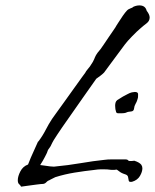

<svg xmlns="http://www.w3.org/2000/svg" viewBox="-20 -670 575 712"><path d="M58 22Q56 18 54 16Q52 14 50 12Q46 8 46 -2Q46 -16 55.5 -34.5Q65 -53 84 -60Q94 -86 105.5 -110.5Q117 -135 121 -145H122Q138 -166 149.5 -188.5Q161 -211 173 -229Q173 -229 185.5 -246.5Q198 -264 216.5 -289.5Q235 -315 253 -340.5Q271 -366 283.5 -383Q296 -400 296 -400Q298 -405 306.5 -415Q315 -425 315 -426Q326 -442 329 -450Q332 -458 336 -465.5Q340 -473 353 -488Q356 -492 364.5 -504.5Q373 -517 383 -532Q393 -547 401.5 -559Q410 -571 411 -574Q412 -575 419 -586.5Q426 -598 435.5 -611.5Q445 -625 450 -630Q455 -636 465 -639.5Q475 -643 472 -643H471Q484 -650 497 -650Q519 -650 524 -630Q535 -616 535 -605Q535 -592 523 -583Q511 -574 501 -565Q489 -555 470 -535.5Q451 -516 443 -505Q435 -494 418.5 -472Q402 -450 387 -429.5Q372 -409 366 -401Q359 -394 351.5 -388.5Q344 -383 337 -378Q314 -346 287 -307Q260 -268 234.5 -232Q209 -196 192.5 -171Q176 -146 174 -141Q167 -125 162 -119.5Q157 -114 154 -103Q154 -103 147 -89Q140 -75 129 -58Q133 -58 144 -56Q155 -54 165.5 -53Q176 -52 180 -52Q233 -57 279.5 -65Q326 -73 365 -77Q378 -79 396.5 -79Q415 -79 429 -79Q443 -79 443 -79H445Q452 -79 454.5 -76Q457 -73 460 -73Q465 -73 469.5 -73Q474 -73 478 -74Q497 -68 504 -59Q508 -53 508 -46Q508 -33 499 -17.5Q490 -2 470 4Q459 6 457.5 0.5Q456 -5 455 -13Q454 -21 443 -24Q430 -28 421.5 -35Q413 -42 411 -41Q407 -40 404 -40Q401 -40 398 -40Q390 -40 384.5 -41Q379 -42 367 -42Q361 -42 352.5 -42Q344 -42 331 -40Q294 -36 257 -30Q220 -24 185 -13Q183 -12 172 -6.5Q161 -1 162 -1H161Q156 1 151.5 6Q147 11 140 12Q134 12 114.5 14.5Q95 17 77.5 19.5Q60 22 60 22ZM418 -250Q412 -250 410.5 -255Q409 -260 408 -265Q408 -267 407.5 -270.5Q407 -274 407 -278Q407 -284 408.5 -289.5Q410 -295 415 -299Q427 -307 436 -312Q445 -317 453 -321Q462 -326 469 -327.5Q476 -329 480 -329Q491 -329 492 -322V-314Q492 -311 491.5 -307.5Q491 -304 489 -299Q487 -292 482.5 -284.5Q478 -277 477 -267Q476 -257 465 -256.5Q454 -256 447 -252Q441 -250 432 -250Q423 -250 419 -250Z"/></svg>

Font: Vujahday Script
Style: Regular
Weight: 400
Designer: Robert E. Leuschke
Foundry: Robert E. Leuschke
Version: Version 1.010; ttfautohint (v1.8.3)